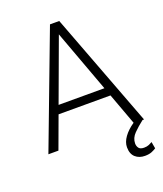

<svg xmlns="http://www.w3.org/2000/svg" viewBox="-163 -816 951 1123"><g transform="rotate(-20 312.5 -254.5)"><path d="M15.1 0 283.7 -710.9H341.3L610.4 0H601.1Q567.9 25.4 540.5 53Q513.2 80.6 513.2 114.3Q513.2 130.9 522.2 143.1Q531.2 155.3 555.2 155.3Q572.8 155.3 585.7 149.7Q598.6 144 606.4 139.2L613.8 180.7Q603 188 586.2 195.1Q569.3 202.1 543.5 202.1Q507.8 202.1 484.4 181.4Q460.9 160.6 460.9 119.1Q460.9 87.4 483.9 55.7Q506.8 23.9 546.4 -2.9L474.1 -199.2H150.9L77.6 0ZM169.9 -251H455.1L312.5 -638.2Z"/></g></svg>

Font: Vazirmatn RD ExtraLight
Style: Regular
Weight: 200
Designer: Saber Rastikerdar
Foundry: Saber Rastikerdar
Version: Version 32.102